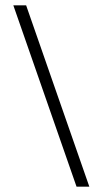

<svg xmlns="http://www.w3.org/2000/svg" viewBox="-20 -690 385 720"><path d="M30 -670H78L315 10H267Z"/></svg>

Font: FFF_NEPSZA-BADSAG Bold
Style: Regular
Weight: 700
Designer: bBox Type GmbH
Foundry: bBox Type GmbH
Version: Version 0.002